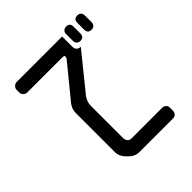

<svg xmlns="http://www.w3.org/2000/svg" viewBox="-228 -922 1184 1184"><g transform="rotate(-45 364.0 -329.5)"><path d="M476 -737H80Q66 -737 55.5 -726.5Q45 -716 45 -703V-679Q45 -666 55.5 -655.5Q66 -645 80 -645H383Q401 -645 402 -641Q403 -638 403 -633Q403 -627 396 -617L224 -407Q202 -378 202 -344V-1Q202 31 227 59L247 79Q275 104 307 104H601Q633 104 636 69V45Q636 13 601 10H334Q304 10 299 -26V-311Q299 -343 321 -374L513 -611Q476 -612 476 -650ZM634 -638Q649 -638 658 -647Q667 -656 667 -671V-730Q667 -745 658 -754Q649 -763 634 -763Q602 -763 602 -730V-671Q602 -638 634 -638ZM537 -638Q569 -638 569 -671V-730Q569 -763 537 -763Q522 -763 513 -754Q504 -745 504 -730V-671Q504 -656 513 -647Q522 -638 537 -638Z"/></g></svg>

Font: WD-XL Lubrifont TC
Style: Regular
Weight: 400
Designer: [WD-XL Lubrifont] Copyright 2020-2022 (c) NightFurySL2001, Skr-ZERO; [ZCOOL QingKe HuangYou] Copyright 2018-2022 (c) The
Version: Version 2.001;hotconv 1.1.1;makeotfexe 2.6.0